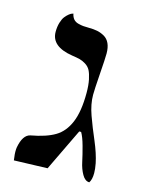

<svg xmlns="http://www.w3.org/2000/svg" viewBox="-91 -612 518 677"><g transform="rotate(15 167.5 -274.0)"><path d="M233.9 -295.9C233.9 -308.6 235.3 -334.1 238 -372.3C240.8 -410.6 242.2 -435.9 242.2 -448.2C242.2 -462.9 239.9 -475.2 235.4 -485.1C230.8 -495 224.2 -502.4 215.6 -507.3C206.9 -512.2 198.2 -515.5 189.2 -517.3C180.3 -519.1 169.9 -520 158.2 -520C149.4 -520 142.6 -520.3 137.7 -520.8C132.8 -521.2 126.7 -522.4 119.4 -524.2C112.1 -526 106.2 -529.4 101.8 -534.4C97.4 -539.5 94.4 -546.1 92.8 -554.2L87.9 -552.7C85 -551.8 81.4 -549.6 77.1 -546.1C72.9 -542.7 68.7 -538.4 64.5 -533.2C60.2 -528 56.6 -520.3 53.5 -510.3C50.4 -500.2 48.8 -488.8 48.8 -476.1C48.8 -440.3 74.9 -418.3 127 -410.2C138.7 -408.5 148.1 -406.8 155.3 -405C162.4 -403.2 169.9 -399.9 177.7 -395C185.5 -390.1 191.5 -383.8 195.6 -376C199.6 -368.2 203 -357.6 205.8 -344.2C208.6 -330.9 210 -314.8 210 -295.9C210 -250.7 204.3 -214.7 193.1 -188C181.9 -161.3 165.8 -141.7 144.8 -129.2C123.8 -116.6 94.6 -106.9 57.1 -100.1C39.6 -96.2 27.8 -78.5 22 -46.9C21.3 -43 21 -37.6 21 -30.8C21 -25.2 21.5 -19 22.5 -12.2C23.4 -5.4 23.9 -1.3 23.9 0L146 -3.9L220.2 -158.2H227.1C233.2 -147.8 239.1 -132.5 244.6 -112.3C250.2 -92.1 254.6 -73.8 258.1 -57.4C261.5 -40.9 266.8 -26.3 274.2 -13.4C281.5 -0.6 290.4 5.9 300.8 5.9C306.3 -2.3 309.1 -14.2 309.1 -29.8C309.1 -39.9 307.8 -51.6 305.2 -64.9C300.6 -87.4 292.3 -112.8 280.3 -141.1C267.9 -169.8 257.1 -197 247.8 -222.9C238.5 -248.8 233.9 -273.1 233.9 -295.9Z"/></g></svg>

Font: Linux Biolinum G
Style: Bold
Weight: 700
Designer: Philipp H. Poll
Foundry: Philipp H. Poll
Version: Version 1.1.0